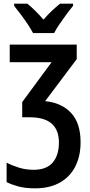

<svg xmlns="http://www.w3.org/2000/svg" viewBox="-20 -786 491 1046"><path d="M398 -543V-464L226 -235Q316 -226 367.5 -170.5Q419 -115 419 -11Q419 64 390.5 120.5Q362 177 306.5 208.5Q251 240 171 240Q117 240 79 229.5Q41 219 16 206V100Q44 115 82 127Q120 139 164 139Q233 139 267 99.5Q301 60 301 -9Q301 -147 143 -147H101V-230L261 -447H33V-543ZM160 -606Q149 -627 131 -654Q113 -681 93 -707.5Q73 -734 57 -754V-766H129Q171 -732 217 -679Q241 -707 262.5 -727Q284 -747 307 -766H378V-754Q362 -735 342.5 -708.5Q323 -682 304.5 -655Q286 -628 275 -606Z"/></svg>

Font: Noto Sans Condensed SemiBold
Style: Regular
Weight: 600
Width: 3
Designer: Monotype Design Team
Foundry: Monotype Imaging Inc.
Version: Version 2.013; ttfautohint (v1.8.4.7-5d5b)